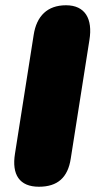

<svg xmlns="http://www.w3.org/2000/svg" viewBox="-20 -700 369 730"><path d="M128 10C199 10 238 -25 249 -97L320 -548C333 -628 304 -680 231 -680C160 -680 119 -639 108 -567L37 -116C24 -36 54 10 128 10Z"/></svg>

Font: SN Pro Black
Style: Italic
Weight: 900
Italic angle: -9°
Designer: Tobias Whetton
Foundry: Supernotes
Version: Version 1.001;Glyphs 3.2 (3249)